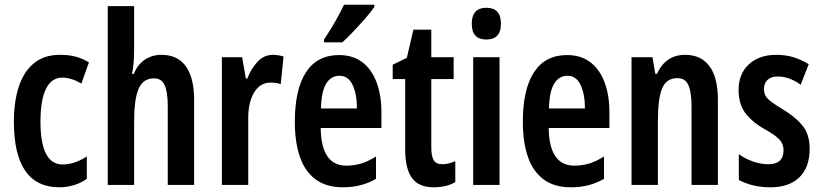

<svg xmlns="http://www.w3.org/2000/svg" viewBox="-20 -786 3490 816"><path d="M233 10Q39 10 39 -269Q39 -354 60 -418Q81 -482 124.5 -517.5Q168 -553 235 -553Q273 -553 302.5 -545Q332 -537 358 -521L326 -431Q283 -456 244 -456Q199 -456 175.5 -408.5Q152 -361 152 -269Q152 -87 246 -87Q296 -87 349 -121V-26Q324 -8 293.5 1Q263 10 233 10Z M550 -574Q550 -547 548 -521.5Q546 -496 541 -472H549Q564 -511 595 -532Q626 -553 666 -553Q735 -553 770 -504Q805 -455 805 -362V0H693V-333Q693 -396 679.5 -424.5Q666 -453 635 -453Q588 -453 569 -408.5Q550 -364 550 -269V0H438V-760H550Z M1140 -553Q1161 -553 1185 -546L1173 -428Q1156 -435 1130 -435Q1085 -435 1059.5 -392Q1034 -349 1035 -279V0H923V-543H1009L1025 -452H1031Q1047 -494 1074.5 -523.5Q1102 -553 1140 -553Z M1421 -552Q1480 -552 1520 -521.5Q1560 -491 1580.5 -436Q1601 -381 1601 -309V-242H1343Q1345 -82 1452 -82Q1485 -82 1515 -91Q1545 -100 1578 -121V-26Q1517 10 1438 10Q1365 10 1319.5 -25Q1274 -60 1253.5 -122.5Q1233 -185 1233 -268Q1233 -406 1280.5 -479Q1328 -552 1421 -552ZM1423 -464Q1387 -464 1366.5 -431Q1346 -398 1344 -325H1497Q1497 -386 1478.5 -425Q1460 -464 1423 -464ZM1571 -757Q1558 -737 1534 -709.5Q1510 -682 1483.5 -654Q1457 -626 1435 -606H1357V-618Q1384 -658 1405 -695Q1426 -732 1442 -766H1571Z M1859 -88Q1885 -88 1915 -101V-12Q1896 -1 1873 4.5Q1850 10 1823 10Q1759 10 1730.5 -30Q1702 -70 1702 -152V-450H1649V-511L1709 -540L1737 -660H1813V-543H1908V-450H1813V-159Q1813 -123 1823 -105.5Q1833 -88 1859 -88Z M2047 -753Q2109 -753 2109 -685Q2109 -618 2047 -618Q1985 -618 1985 -685Q1985 -753 2047 -753ZM2103 -543V0H1991V-543Z M2390 -552Q2449 -552 2489 -521.5Q2529 -491 2549.5 -436Q2570 -381 2570 -309V-242H2312Q2314 -82 2421 -82Q2454 -82 2484 -91Q2514 -100 2547 -121V-26Q2486 10 2407 10Q2334 10 2288.5 -25Q2243 -60 2222.5 -122.5Q2202 -185 2202 -268Q2202 -406 2249.5 -479Q2297 -552 2390 -552ZM2392 -464Q2356 -464 2335.5 -431Q2315 -398 2313 -325H2466Q2466 -386 2447.5 -425Q2429 -464 2392 -464Z M2892 -553Q2959 -553 2995 -505Q3031 -457 3031 -363V0H2919V-333Q2919 -393 2906 -423.5Q2893 -454 2859 -454Q2813 -454 2794.5 -411.5Q2776 -369 2776 -269V0H2664V-543H2753L2765 -472H2772Q2809 -553 2892 -553Z M3421 -154Q3421 -74 3377 -32Q3333 10 3255 10Q3216 10 3182 2Q3148 -6 3120 -21V-131Q3144 -113 3178 -100.5Q3212 -88 3246 -88Q3310 -88 3310 -148Q3310 -173 3293.5 -192Q3277 -211 3228 -238Q3177 -267 3148 -305Q3119 -343 3119 -404Q3119 -472 3162.5 -512.5Q3206 -553 3280 -553Q3318 -553 3351.5 -543Q3385 -533 3417 -513L3383 -426Q3361 -442 3336 -451.5Q3311 -461 3285 -461Q3257 -461 3242 -446.5Q3227 -432 3227 -408Q3227 -391 3233.5 -379Q3240 -367 3258 -353.5Q3276 -340 3309 -320Q3359 -290 3390 -253Q3421 -216 3421 -154Z"/></svg>

Font: Noto Sans Ethiopic ExtraCondensed SemiBold
Style: Regular
Weight: 600
Width: 2
Designer: Monotype Design Team
Foundry: Monotype Imaging Inc.
Version: Version 2.102; ttfautohint (v1.8.4.7-5d5b)